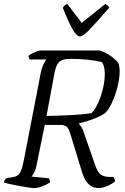

<svg xmlns="http://www.w3.org/2000/svg" viewBox="-27 -962 639 982"><path d="M147 0Q139 0 118 -3Q97 -6 71.5 -11Q46 -16 24.5 -20.5Q3 -25 -7 -29Q-4 -43 6 -51L33 -55Q50 -57 61 -63.5Q72 -70 80 -88Q88 -106 95 -143L180 -582Q186 -614 195.5 -633.5Q205 -653 211 -658H125Q123 -660 121 -665Q119 -670 119 -676Q125 -682 137.5 -688.5Q150 -695 162.5 -699.5Q175 -704 181 -704H482Q510 -696 536.5 -677.5Q563 -659 579 -639Q581 -630 583 -620.5Q585 -611 585 -598Q585 -562 574 -518Q563 -474 545.5 -436.5Q528 -399 508 -382Q494 -372 471.5 -362Q449 -352 424 -344Q399 -336 378 -332V-328Q384 -320 389.5 -312Q395 -304 401 -286L457 -125Q469 -88 484.5 -72.5Q500 -57 536 -57H553Q556 -53 558.5 -47Q561 -41 561 -34Q543 -19 519 -9.5Q495 0 479 0Q445 0 423 -23.5Q401 -47 386 -103L332 -280Q326 -300 317 -311Q308 -322 285 -323H202L161 -122Q157 -98 148.5 -81.5Q140 -65 134 -59L223 -50Q225 -47 227 -40.5Q229 -34 229 -29Q211 -17 187.5 -8.5Q164 0 147 0ZM211 -369Q270 -370 331.5 -373Q393 -376 441 -383Q461 -404 476 -438Q491 -472 500 -511Q509 -550 509 -585Q509 -622 495 -644Q466 -652 421.5 -656.5Q377 -661 335 -661Q288 -661 272.5 -641.5Q257 -622 251 -585ZM381 -776Q365 -776 344.5 -811.5Q324 -847 294 -923Q297 -927 302 -932.5Q307 -938 317 -942L391 -845L512 -942Q519 -937 525 -932Q531 -927 532 -923Q465 -846 431.5 -811Q398 -776 381 -776Z"/></svg>

Font: Texturina 72pt 72pt Light
Style: Italic
Weight: 300
Italic angle: -11°
Designer: Guillermo Torres Carreño
Foundry: Omnibus-Type
Version: Version 1.002; ttfautohint (v1.8.3)